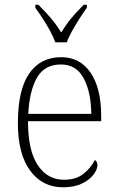

<svg xmlns="http://www.w3.org/2000/svg" viewBox="-20 -786 499 816"><path d="M248 10Q160 10 108 -61Q56 -132 56 -262Q56 -404 104 -473.5Q152 -543 240 -543Q320 -543 365 -477Q410 -411 410 -294V-271H99Q99 -146 140.5 -84Q182 -22 252 -22Q303 -22 335 -47.5Q367 -73 383 -106Q394 -100 394 -84Q394 -66 377.5 -44Q361 -22 328.5 -6Q296 10 248 10ZM368 -302Q367 -395 335.5 -453.5Q304 -512 239 -512Q169 -512 137 -455.5Q105 -399 100 -302ZM215 -606Q207 -629 192.5 -655.5Q178 -682 161 -708Q144 -734 130 -753V-766H143Q175 -734 197 -708Q219 -682 240 -648Q261 -682 282.5 -708Q304 -734 336 -766H349V-753Q335 -734 318.5 -708Q302 -682 287 -655.5Q272 -629 264 -606Z"/></svg>

Font: Noto Serif Tamil SemiCondensed ExtraLight
Style: Italic
Weight: 200
Width: 4
Italic angle: -12°
Designer: Indian Type Foundry, Tom Grace, and the Monotype Design Team
Foundry: Monotype Imaging Inc.
Version: Version 2.003; ttfautohint (v1.8.4.7-5d5b)